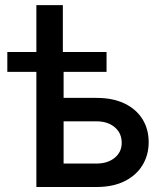

<svg xmlns="http://www.w3.org/2000/svg" viewBox="-20 -748 659 768"><path d="M9.3 -460.4V-540H406.2V-460.4ZM125.5 -540V-727.5H231.4V-540ZM207.5 -356.4H366.2Q432.1 -356.4 478.8 -333.7Q525.4 -311 550 -271.2Q574.7 -231.4 574.7 -179.2Q574.7 -127.9 550 -87.4Q525.4 -46.9 478.8 -23.4Q432.1 0 366.2 0H125.5V-540H234.4V-93.8H365.7Q410.6 -93.8 438.7 -116.7Q466.8 -139.6 466.8 -176.8Q466.8 -215.8 438.7 -239.3Q410.6 -262.7 365.7 -262.7H207.5Z"/></svg>

Font: V-Inter
Style: Medium-500
Weight: 500
Designer: Rasmus Andersson
Foundry: rsms
Version: Version 4.000;git-4146feb